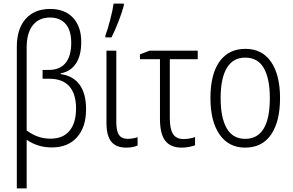

<svg xmlns="http://www.w3.org/2000/svg" viewBox="-20 -815 1635 1073"><path d="M434 -580Q434 -504 404 -459.5Q374 -415 319 -405V-401Q389 -391 425 -341.5Q461 -292 461 -204Q461 -105 410.5 -48Q360 9 269 9Q191 9 129 -34V238H74V-553Q74 -654 123.5 -709.5Q173 -765 260 -765Q342 -765 388 -716Q434 -667 434 -580ZM129 -549V-86Q190 -40 262 -40Q332 -40 368.5 -84Q405 -128 405 -209Q405 -290 367.5 -332.5Q330 -375 255 -375H218V-424H251Q314 -424 346 -462.5Q378 -501 378 -576Q378 -645 347 -681Q316 -717 259 -717Q198 -717 163.5 -674Q129 -631 129 -549Z M630 -133Q630 -82 645.5 -60.5Q661 -39 694 -39Q720 -39 749 -48V-2Q724 10 685 10Q630 10 602.5 -22.5Q575 -55 575 -130V-532H630ZM569 -617Q581 -647 595.5 -703Q610 -759 615 -795H672V-784Q662 -746 642.5 -695.5Q623 -645 603 -606H569Z M1085 -484H929V-155Q929 -94 947 -66Q965 -38 1005 -38Q1040 -38 1070 -49V-3Q1057 2 1036.5 6Q1016 10 996 10Q933 10 903.5 -28.5Q874 -67 874 -149V-484H762V-511L816 -532H1085Z M1350 10Q1258 10 1207 -63.5Q1156 -137 1156 -267Q1156 -399 1206.5 -470.5Q1257 -542 1352 -542Q1445 -542 1495 -469Q1545 -396 1545 -267Q1545 -136 1495 -63Q1445 10 1350 10ZM1350 -39Q1488 -39 1488 -267Q1488 -375 1454.5 -434Q1421 -493 1351 -493Q1282 -493 1247.5 -435Q1213 -377 1213 -267Q1213 -157 1247 -98Q1281 -39 1350 -39Z"/></svg>

Font: Noto Sans Display Light Narrow
Style: Regular
Weight: 300
Width: 4
Designer: Monotype Design team
Foundry: Monotype Imaging Inc.
Version: Version 1.000